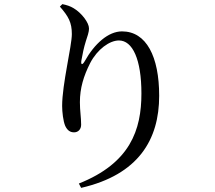

<svg xmlns="http://www.w3.org/2000/svg" viewBox="-20 -834 1040 930"><path d="M328 -669C328 -611 281 -426 281 -321C281 -292 286 -247 296 -224C307 -201 321 -193 339 -193C359 -193 373 -208 373 -230C373 -266 367 -297 367 -339C367 -407 385 -466 417 -529C452 -596 511 -638 556 -638C622 -638 665 -547 665 -381C665 -205 611 -44 362 55L373 76C651 12 751 -158 751 -370C751 -560 689 -682 571 -682C505 -682 438 -623 390 -537C379 -518 371 -519 374 -540C380 -574 386 -603 396 -635C403 -659 411 -675 411 -697C411 -723 377 -770 337 -794C321 -804 302 -810 282 -814L270 -802C312 -754 328 -725 328 -669Z"/></svg>

Font: Source Han Serif JP Medium
Style: Regular
Weight: 500
Designer: Ryoko NISHIZUKA 西塚涼子 (kana & ideographs); Frank Grießhammer (Latin, Greek & Cyrillic); Wenlong ZHANG 张文龙 (bopomofo); San
Foundry: Adobe Systems Incorporated
Version: Version 1.001;PS 1.001;hotconv 16.6.54;makeotf.lib2.5.65590